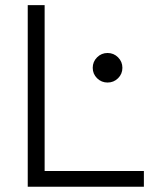

<svg xmlns="http://www.w3.org/2000/svg" viewBox="-20 -713 626 733"><path d="M85.9 0V-693.4H150.4V-60.1H529.3V0ZM390.6 -397.9Q367.2 -397.9 350.6 -414.3Q334 -430.7 334 -454.1Q334 -477.5 350.6 -494.1Q367.2 -510.7 390.6 -510.7Q414.1 -510.7 430.7 -494.1Q447.3 -477.5 447.3 -454.1Q447.3 -430.7 430.7 -414.3Q414.1 -397.9 390.6 -397.9Z"/></svg>

Font: CaskaydiaCove NFP Light
Style: Regular
Weight: 300
Designer: Aaron Bell
Foundry: Saja Typeworks
Version: Version 2111.001; VTT 6.35;Nerd Fonts 3.1.1